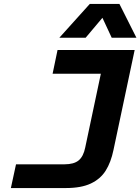

<svg xmlns="http://www.w3.org/2000/svg" viewBox="-20 -951 710 971"><path d="M61 -120H306Q354 -120 378 -140Q402 -160 411 -205L490 -578H246L271 -698H661L554 -193Q541 -130 514.5 -88Q488 -46 439.5 -23Q391 0 313 0H35ZM434 -931H584L670 -760H545L498 -861L413 -760H280Z"/></svg>

Font: Azeret Mono SemiBold
Style: Italic
Weight: 600
Italic angle: -12°
Designer: Martin Vácha
Foundry: Displaay
Version: Version 1.000; Glyphs 3.0.3, build 3074